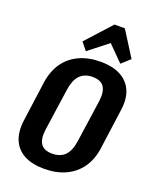

<svg xmlns="http://www.w3.org/2000/svg" viewBox="-172 -1045 929 1152"><g transform="rotate(20 292.5 -469.0)"><path d="M253 10Q176 10 125 -17.5Q74 -45 52.5 -97Q31 -149 41 -222L76 -478Q87 -552 123 -603.5Q159 -655 218 -682.5Q277 -710 354 -710Q432 -710 483 -682.5Q534 -655 556 -603.5Q578 -552 567 -478L532 -222Q522 -149 485.5 -97Q449 -45 390 -17.5Q331 10 253 10ZM267 -92Q320 -92 349 -122Q378 -152 387 -214L426 -486Q434 -547 413 -577.5Q392 -608 340 -608Q289 -608 259.5 -577.5Q230 -547 221 -486L182 -214Q174 -152 195 -122Q216 -92 267 -92ZM209 -787 355 -948H421L522 -788L468 -739L336 -872H418L248 -739Z"/></g></svg>

Font: Pathway Extreme Condensed
Style: Bold Italic
Weight: 700
Width: 3
Italic angle: -8°
Version: Version 1.001;gftools[0.9.26]